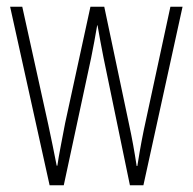

<svg xmlns="http://www.w3.org/2000/svg" viewBox="-20 -549 571 569"><path d="M287 -377Q282 -402 277.5 -426.5Q273 -451 269 -474H268Q264 -451 259.5 -426Q255 -401 250 -377L169 0H127L10 -529H46L123 -180Q130 -148 136 -118Q142 -88 148 -58H150Q153 -80 160 -116Q167 -152 173 -184L248 -529H289L363 -178Q375 -123 385 -57H387Q391 -83 394 -99.5Q397 -116 399.5 -130Q402 -144 406 -163L485 -529H521L405 0H365Z"/></svg>

Font: Noto Sans Lao Looped ExtraCondensed ExtraLight
Style: Regular
Weight: 200
Width: 2
Designer: Mark Frömberg, Ben Mitchell
Foundry: The Fontpad Ltd
Version: Version 1.002; ttfautohint (v1.8.4.7-5d5b)